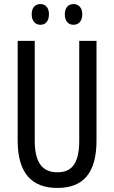

<svg xmlns="http://www.w3.org/2000/svg" viewBox="-20 -915 562 945"><path d="M136 -845C136 -810 155 -793 179 -793C203 -793 221 -810 221 -845C221 -878 203 -895 179 -895C155 -895 136 -879 136 -845ZM299 -845C299 -810 317 -793 342 -793C366 -793 385 -810 385 -845C385 -878 366 -895 342 -895C318 -895 299 -879 299 -845ZM455 -224V-714H370V-223C370 -111 334 -67 262 -67C191 -67 151 -112 151 -222V-714H67V-223C67 -64 135 10 262 10C389 10 455 -62 455 -224Z"/></svg>

Font: Noto Sans Myanmar UI ExtraCondensed
Style: Regular
Weight: 400
Width: 2
Designer: Monotype Design Team
Foundry: Monotype Imaging Inc.
Version: Version 2.103